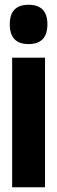

<svg xmlns="http://www.w3.org/2000/svg" viewBox="-20 -786 240 806"><path d="M100 -601Q21 -601 21 -684Q21 -766 100 -766Q179 -766 179 -684Q179 -601 100 -601ZM31 0V-544H169V0Z"/></svg>

Font: Georama Condensed
Style: Bold
Weight: 700
Width: 3
Designer: Jean-Baptiste Levee
Foundry: Production Type
Version: Version 1.000